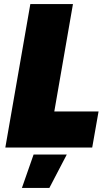

<svg xmlns="http://www.w3.org/2000/svg" viewBox="-20 -720 537 937"><path d="M6 0H430L461 -176H245L336 -700H128ZM87 197H221L306 34H144Z"/></svg>

Font: Fixel Text 20240404 Black
Style: Italic
Weight: 900
Width: 4
Italic angle: -10°
Designer: AlfaBravo + MacPaw
Foundry: Kyrylo Tkachov, Marchela Mozhyna, Serhii Makarenko, Maria Weinstein, Zakhar Kryvoshyya
Version: Version 1.211;Glyphs 3.2 (3225)